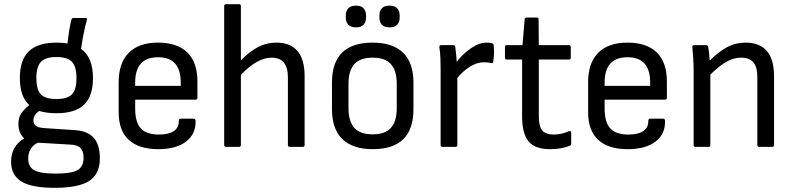

<svg xmlns="http://www.w3.org/2000/svg" viewBox="-20 -703 3797 919"><path d="M250 -161Q202 -161 168 -172Q140 -154 140 -127Q140 -110 151.5 -101Q163 -92 191 -90L340 -80Q400 -76 429 -43Q458 -10 458 55Q458 130 407 163Q356 196 242 196Q131 196 82 165.5Q33 135 33 71Q33 -3 96 -41Q83 -52 75.5 -69.5Q68 -87 68 -110Q68 -139 81 -159Q94 -179 120 -200Q75 -241 75 -330Q75 -416 118 -457.5Q161 -499 252 -499Q280 -499 303 -495Q307 -531 311.5 -558.5Q316 -586 321 -606Q324 -617 331 -617H388Q399 -617 396 -608Q388 -580 381.5 -548Q375 -516 368 -469Q425 -429 425 -329Q425 -243 382.5 -202Q340 -161 250 -161ZM250 -229Q303 -229 324.5 -251.5Q346 -274 346 -329Q346 -384 324.5 -407Q303 -430 250 -430Q198 -430 176 -407Q154 -384 154 -329Q154 -274 175.5 -251.5Q197 -229 250 -229ZM115 56Q115 96 144.5 112Q174 128 246 128Q321 128 350.5 111.5Q380 95 380 52Q380 20 365 5Q350 -10 315 -11L161 -20Q115 3 115 56Z M737 11Q645 11 596.5 -33.5Q548 -78 548 -166V-309Q548 -402 596.5 -450.5Q645 -499 736 -499Q829 -499 877 -451.5Q925 -404 925 -313V-235Q925 -226 916 -226H627V-183Q627 -118 654 -88.5Q681 -59 741 -59Q788 -59 812.5 -76Q837 -93 836 -125Q836 -135 846 -135H907Q914 -135 916 -127Q919 -63 871.5 -26Q824 11 737 11ZM627 -292H845V-308Q845 -429 737 -429Q627 -429 627 -308Z M1062 0Q1053 0 1053 -9V-674Q1053 -683 1062 -683H1124Q1133 -683 1133 -674V-414Q1175 -457 1215.5 -478Q1256 -499 1302 -499Q1438 -499 1438 -338V-9Q1438 0 1429 0H1367Q1358 0 1358 -9V-333Q1358 -427 1280 -427Q1212 -427 1133 -345V-9Q1133 0 1124 0Z M1764 11Q1669 11 1619 -37Q1569 -85 1569 -180V-308Q1569 -499 1764 -499Q1859 -499 1909 -451Q1959 -403 1959 -308V-180Q1959 11 1764 11ZM1764 -60Q1823 -60 1851 -91Q1879 -122 1879 -186V-301Q1879 -365 1851 -396Q1823 -427 1764 -427Q1704 -427 1676 -396Q1648 -365 1648 -301V-186Q1648 -122 1676 -91Q1704 -60 1764 -60ZM1684 -572Q1659 -572 1647 -585Q1635 -598 1635 -619V-629Q1635 -650 1647 -663Q1659 -676 1684 -676Q1709 -676 1720.5 -663Q1732 -650 1732 -629V-619Q1732 -598 1720.5 -585Q1709 -572 1684 -572ZM1844 -572Q1819 -572 1807.5 -585Q1796 -598 1796 -619V-629Q1796 -650 1807.5 -663Q1819 -676 1844 -676Q1870 -676 1881.5 -663Q1893 -650 1893 -629V-619Q1893 -598 1881.5 -585Q1870 -572 1844 -572Z M2098 0Q2089 0 2089 -9V-369Q2089 -398 2088 -425Q2087 -452 2083 -477Q2082 -487 2092 -487H2149Q2158 -487 2159 -479Q2164 -444 2166 -407Q2195 -445 2234 -472Q2273 -499 2309 -499Q2326 -499 2335 -496Q2343 -493 2343 -486Q2345 -467 2344.5 -447Q2344 -427 2341 -409Q2341 -399 2330 -401Q2317 -405 2297 -405Q2263 -405 2229.5 -384Q2196 -363 2169 -330V-9Q2169 0 2160 0Z M2613 11Q2540 11 2509.5 -27Q2479 -65 2479 -144V-418H2406Q2397 -418 2397 -427V-478Q2397 -487 2406 -487H2481L2491 -609Q2492 -619 2501 -619H2550Q2558 -619 2558 -609L2559 -487H2703Q2712 -487 2712 -478V-427Q2712 -418 2703 -418H2559V-146Q2559 -98 2575.5 -78.5Q2592 -59 2631 -59Q2650 -59 2669 -63.5Q2688 -68 2703 -75Q2714 -78 2714 -68V-16Q2714 -8 2707 -5Q2689 2 2665.5 6.5Q2642 11 2613 11Z M2984 11Q2892 11 2843.5 -33.5Q2795 -78 2795 -166V-309Q2795 -402 2843.5 -450.5Q2892 -499 2983 -499Q3076 -499 3124 -451.5Q3172 -404 3172 -313V-235Q3172 -226 3163 -226H2874V-183Q2874 -118 2901 -88.5Q2928 -59 2988 -59Q3035 -59 3059.5 -76Q3084 -93 3083 -125Q3083 -135 3093 -135H3154Q3161 -135 3163 -127Q3166 -63 3118.5 -26Q3071 11 2984 11ZM2874 -292H3092V-308Q3092 -429 2984 -429Q2874 -429 2874 -308Z M3309 0Q3300 0 3300 -9V-366Q3300 -394 3298 -425.5Q3296 -457 3294 -476Q3292 -487 3303 -487H3360Q3368 -487 3370 -478Q3372 -467 3374 -449Q3376 -431 3377 -413Q3421 -457 3461.5 -478Q3502 -499 3548 -499Q3685 -499 3685 -338V-9Q3685 0 3676 0H3614Q3605 0 3605 -9V-333Q3605 -382 3586 -404.5Q3567 -427 3527 -427Q3492 -427 3458 -408Q3424 -389 3380 -346V-9Q3380 0 3371 0Z"/></svg>

Font: Sofia Sans Semi Condensed
Style: Regular
Weight: 400
Designer: Botio Nikoltchev, Ani Petrova
Foundry: lettersoup
Version: Version 4.100; ttfautohint (v1.8.4.7-5d5b)